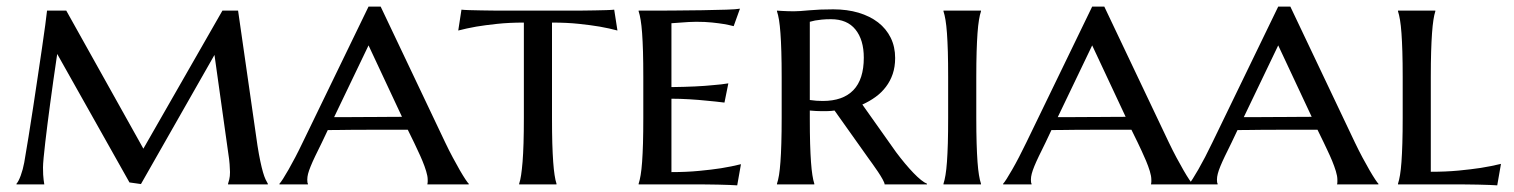

<svg xmlns="http://www.w3.org/2000/svg" viewBox="-20 -557 4574 580"><path d="M29.8 -2Q36.1 -8.8 42.7 -26.9Q49.3 -44.9 53.2 -65.9Q59.1 -100.1 66.2 -143.8Q73.2 -187.5 80.3 -233.9Q87.4 -280.3 94.2 -326.4Q101.1 -372.6 106.9 -412.1Q112.8 -451.7 116.7 -481.4Q120.6 -511.2 122.1 -524.9H180.2L413.1 -107.9L651.9 -524.9H699.2L757.8 -117.2Q762.2 -89.4 766.4 -69.8Q770.5 -50.3 774.4 -36.9Q778.3 -23.4 782.2 -15.1Q786.1 -6.8 789.1 -2V0H668.9V-2Q670.4 -5.9 672.6 -15.1Q674.8 -24.4 674.8 -37.1Q674.8 -45.4 673.6 -61Q672.4 -76.7 669.9 -91.8L627.9 -391.1L405.8 -1L371.1 -5.9L152.8 -394Q140.6 -312 131.3 -242.2Q127.4 -212.4 123.5 -182.6Q119.6 -152.8 116.7 -126.7Q113.8 -100.6 111.8 -80.6Q109.9 -60.5 109.9 -50.8Q109.9 -38.6 110.4 -29.5Q110.8 -20.5 111.8 -13.7Q112.8 -5.9 113.8 0H29.8Z M1211.9 -165Q1198.7 -165 1179 -165Q1159.2 -165 1135.7 -165Q1112.3 -165 1087.4 -165Q1062.5 -165 1040 -164.8Q1017.6 -164.6 999 -164.3Q980.5 -164.1 970.2 -164.1L952.1 -126Q940.4 -102.5 932.1 -85.2Q923.8 -67.9 918.5 -54.7Q913.1 -41.5 910.6 -32Q908.2 -22.5 908.2 -14.2Q908.2 -8.8 908.7 -6.1Q909.2 -3.4 910.2 -2V0H824.2V-2Q827.6 -5.4 835 -16.8Q842.3 -28.3 851.8 -44.9Q861.3 -61.5 872.3 -82.5Q883.3 -103.5 894 -126L1093.3 -537.1H1129.9L1325.2 -126Q1336.4 -102.5 1347.9 -81.1Q1359.4 -59.6 1369.1 -42.7Q1378.9 -25.9 1386.2 -14.9Q1393.6 -3.9 1396 -2V0H1271Q1272 -3.9 1272 -7.1Q1272 -10.3 1272 -14.2Q1272 -24.9 1267.3 -40Q1262.7 -55.2 1256.1 -71Q1249.5 -86.9 1242.4 -101.6Q1235.4 -116.2 1231 -126ZM989.3 -203.1H1019Q1039.6 -203.1 1062.7 -203.4Q1085.9 -203.6 1109.4 -203.6Q1132.8 -203.6 1154.8 -203.9Q1176.8 -204.1 1194.3 -204.1L1093.3 -419.9Z M1562.5 -488.8Q1518.1 -488.8 1481.7 -484.9Q1445.3 -481 1418.9 -476.6Q1388.7 -471.2 1364.3 -464.8L1374 -527.8Q1381.3 -526.9 1397.9 -526.4Q1414.6 -525.9 1432.9 -525.6Q1451.2 -525.4 1467.5 -525.1Q1483.9 -524.9 1490.2 -524.9H1721.2Q1727.1 -524.9 1742.9 -525.1Q1758.8 -525.4 1776.9 -525.6Q1794.9 -525.9 1811.5 -526.4Q1828.1 -526.9 1835.4 -527.8L1845.2 -464.8Q1821.8 -471.2 1791.5 -476.6Q1765.6 -481 1729.2 -484.9Q1692.9 -488.8 1647.5 -488.8V-201.2Q1647.5 -157.2 1648.4 -124.5Q1649.4 -91.8 1651.1 -68.1Q1652.8 -44.4 1655.3 -28.3Q1657.7 -12.2 1661.1 -2V0H1548.3V-2Q1551.8 -12.2 1554.2 -28.3Q1556.6 -44.4 1558.6 -68.1Q1560.5 -91.8 1561.5 -124.5Q1562.5 -157.2 1562.5 -201.2Z M1909.2 -524.9Q1957 -524.9 2007.3 -525.1Q2057.6 -525.4 2100.6 -526.1Q2143.6 -526.9 2174.6 -527.8Q2205.6 -528.8 2215.3 -530.8L2196.3 -478Q2183.1 -481.4 2166.5 -484.4Q2151.9 -486.8 2131.1 -489Q2110.4 -491.2 2083 -491.2Q2073.2 -491.2 2060.5 -490.5Q2047.9 -489.7 2036.1 -488.8Q2022.5 -487.8 2008.3 -486.8V-293.9Q2047.9 -294.4 2079.6 -295.9Q2111.3 -297.4 2133.8 -299.8Q2160.2 -301.8 2180.2 -305.2L2168.5 -247.1Q2141.6 -250.5 2114.3 -252.9Q2090.8 -255.4 2062.5 -257.1Q2034.2 -258.8 2008.3 -258.8V-37.1Q2053.7 -37.1 2091.8 -40.8Q2129.9 -44.4 2158.2 -48.8Q2191.4 -54.2 2218.3 -61L2207 2.9Q2199.7 2.4 2183.3 1.7Q2167 1 2149.2 0.7Q2131.3 0.5 2115.7 0.2Q2100.1 0 2094.2 0H1909.2V-2Q1912.6 -12.2 1915.3 -28.3Q1918 -44.4 1919.7 -68.1Q1921.4 -91.8 1922.4 -124.5Q1923.3 -157.2 1923.3 -201.2V-324.2Q1923.3 -368.2 1922.4 -400.6Q1921.4 -433.1 1919.7 -456.8Q1918 -480.5 1915.3 -496.6Q1912.6 -512.7 1909.2 -522.9V-524.9Z M2426.3 -254.9Q2436 -253.4 2446 -252.7Q2456.1 -252 2465.3 -252Q2526.4 -252 2557.9 -284.7Q2589.4 -317.4 2589.4 -382.8Q2589.4 -436.5 2564.2 -467.8Q2539.1 -499 2490.2 -499Q2474.6 -499 2462.6 -497.8Q2450.7 -496.6 2442.4 -495.1Q2433.1 -493.2 2426.3 -491.2ZM2501 -223.1Q2491.2 -221.7 2481.7 -221.4Q2472.2 -221.2 2462.4 -221.2Q2454.6 -221.2 2445.3 -221.7Q2436 -222.2 2426.3 -223.1V-199.2Q2426.3 -155.8 2427.2 -123.3Q2428.2 -90.8 2429.9 -67.4Q2431.6 -43.9 2434.1 -28.1Q2436.5 -12.2 2439.9 -2V0H2327.1V-2Q2330.6 -12.2 2333.3 -28.3Q2335.9 -44.4 2337.6 -68.1Q2339.4 -91.8 2340.3 -124.5Q2341.3 -157.2 2341.3 -201.2V-324.2Q2341.3 -368.2 2340.3 -400.6Q2339.4 -433.1 2337.6 -456.8Q2335.9 -480.5 2333.3 -496.6Q2330.6 -512.7 2327.1 -522.9V-524.9Q2335 -524.4 2343.8 -523.9Q2351.1 -523.4 2360.1 -523.2Q2369.1 -522.9 2378.4 -522.9Q2394 -522.9 2424.8 -525.9Q2455.6 -528.8 2497.1 -528.8Q2539.1 -528.8 2573.5 -518.6Q2607.9 -508.3 2632.6 -489.3Q2657.2 -470.2 2670.7 -442.9Q2684.1 -415.5 2684.1 -381.8Q2684.1 -355.5 2676.8 -333.7Q2669.4 -312 2656.2 -294.7Q2643.1 -277.3 2625 -264.2Q2606.9 -251 2585 -241.2L2687 -97.2Q2700.2 -79.6 2713.6 -63.5Q2727.1 -47.4 2739.3 -34.7Q2751.5 -22 2762.2 -13.4Q2772.9 -4.9 2780.3 -2V0H2652.3Q2652.3 -4.4 2646.2 -15.4Q2640.1 -26.4 2632.1 -38.3Q2624 -50.3 2616 -61.5Q2607.9 -72.8 2604 -78.1Z M2844.2 -324.2Q2844.2 -368.2 2843.3 -400.6Q2842.3 -433.1 2840.6 -456.8Q2838.9 -480.5 2836.2 -496.6Q2833.5 -512.7 2830.1 -522.9V-524.9H2943.4V-522.9Q2939.9 -512.7 2937.3 -496.6Q2934.6 -480.5 2932.9 -456.8Q2931.2 -433.1 2930.2 -400.6Q2929.2 -368.2 2929.2 -324.2V-201.2Q2929.2 -157.2 2930.2 -124.5Q2931.2 -91.8 2932.9 -68.1Q2934.6 -44.4 2937.3 -28.3Q2939.9 -12.2 2943.4 -2V0H2830.1V-2Q2833.5 -12.2 2836.2 -28.3Q2838.9 -44.4 2840.6 -68.1Q2842.3 -91.8 2843.3 -124.5Q2844.2 -157.2 2844.2 -201.2Z M3397.9 -165Q3384.8 -165 3365 -165Q3345.2 -165 3321.8 -165Q3298.3 -165 3273.4 -165Q3248.5 -165 3226.1 -164.8Q3203.6 -164.6 3185.1 -164.3Q3166.5 -164.1 3156.2 -164.1L3138.2 -126Q3126.5 -102.5 3118.2 -85.2Q3109.9 -67.9 3104.5 -54.7Q3099.1 -41.5 3096.7 -32Q3094.2 -22.5 3094.2 -14.2Q3094.2 -8.8 3094.7 -6.1Q3095.2 -3.4 3096.2 -2V0H3010.3V-2Q3013.7 -5.4 3021 -16.8Q3028.3 -28.3 3037.8 -44.9Q3047.4 -61.5 3058.3 -82.5Q3069.3 -103.5 3080.1 -126L3279.3 -537.1H3315.9L3511.2 -126Q3522.5 -102.5 3533.9 -81.1Q3545.4 -59.6 3555.2 -42.7Q3564.9 -25.9 3572.3 -14.9Q3579.6 -3.9 3582 -2V0H3457Q3458 -3.9 3458 -7.1Q3458 -10.3 3458 -14.2Q3458 -24.9 3453.4 -40Q3448.7 -55.2 3442.1 -71Q3435.5 -86.9 3428.5 -101.6Q3421.4 -116.2 3417 -126ZM3175.3 -203.1H3205.1Q3225.6 -203.1 3248.8 -203.4Q3272 -203.6 3295.4 -203.6Q3318.8 -203.6 3340.8 -203.9Q3362.8 -204.1 3380.4 -204.1L3279.3 -419.9Z M3960 -165Q3946.8 -165 3927 -165Q3907.2 -165 3883.8 -165Q3860.4 -165 3835.4 -165Q3810.5 -165 3788.1 -164.8Q3765.6 -164.6 3747.1 -164.3Q3728.5 -164.1 3718.3 -164.1L3700.2 -126Q3688.5 -102.5 3680.2 -85.2Q3671.9 -67.9 3666.5 -54.7Q3661.1 -41.5 3658.7 -32Q3656.2 -22.5 3656.2 -14.2Q3656.2 -8.8 3656.7 -6.1Q3657.2 -3.4 3658.2 -2V0H3572.3V-2Q3575.7 -5.4 3583 -16.8Q3590.3 -28.3 3599.9 -44.9Q3609.4 -61.5 3620.4 -82.5Q3631.3 -103.5 3642.1 -126L3841.3 -537.1H3877.9L4073.2 -126Q4084.5 -102.5 4095.9 -81.1Q4107.4 -59.6 4117.2 -42.7Q4127 -25.9 4134.3 -14.9Q4141.6 -3.9 4144 -2V0H4019Q4020 -3.9 4020 -7.1Q4020 -10.3 4020 -14.2Q4020 -24.9 4015.4 -40Q4010.7 -55.2 4004.2 -71Q3997.6 -86.9 3990.5 -101.6Q3983.4 -116.2 3979 -126ZM3737.3 -203.1H3767.1Q3787.6 -203.1 3810.8 -203.4Q3834 -203.6 3857.4 -203.6Q3880.9 -203.6 3902.8 -203.9Q3924.8 -204.1 3942.4 -204.1L3841.3 -419.9Z M4302.2 -38.1Q4347.7 -38.1 4386 -41.7Q4424.3 -45.4 4453.1 -49.8Q4486.8 -55.2 4514.2 -62L4502.9 2.9Q4496.1 2.4 4479.7 1.7Q4463.4 1 4445.3 0.7Q4427.2 0.5 4411.6 0.2Q4396 0 4390.1 0H4203.1V-2Q4206.5 -12.2 4209.2 -28.3Q4211.9 -44.4 4213.6 -68.1Q4215.3 -91.8 4216.3 -124.5Q4217.3 -157.2 4217.3 -201.2V-324.2Q4217.3 -368.2 4216.3 -400.6Q4215.3 -433.1 4213.6 -456.8Q4211.9 -480.5 4209.2 -496.6Q4206.5 -512.7 4203.1 -522.9V-524.9H4315.9V-522.9Q4312.5 -512.7 4310.1 -496.6Q4307.6 -480.5 4305.9 -456.8Q4304.2 -433.1 4303.2 -400.6Q4302.2 -368.2 4302.2 -324.2Z"/></svg>

Font: Marcellus SC
Style: Regular
Weight: 400
Designer: Astigmatic (AOETI)
Foundry: Astigmatic (AOETI)
Version: Version 1.001